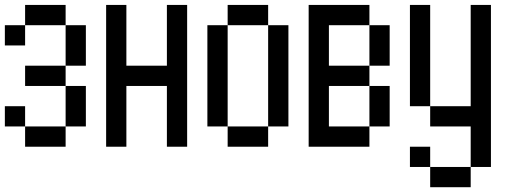

<svg xmlns="http://www.w3.org/2000/svg" viewBox="-20 -687 2123 790"><path d="M0 -166.7V-250H83.3V-166.7ZM0 -500V-583.3H83.3V-500ZM83.3 -166.7H250V-83.3H83.3ZM83.3 -333.3V-416.7H250V-333.3ZM83.3 -583.3V-666.7H250V-583.3ZM250 -166.7V-333.3H333.3V-166.7ZM250 -416.7V-583.3H333.3V-416.7Z M416.7 -83.3V-666.7H500V-416.7H666.7V-666.7H750V-83.3H666.7V-333.3H500V-83.3Z M833.3 -166.7V-583.3H916.7V-166.7ZM1166.7 -166.7H1083.3V-583.3H1166.7ZM916.7 -166.7H1083.3V-83.3H916.7ZM916.7 -583.3V-666.7H1083.3V-583.3Z M1250 -83.3V-666.7H1500V-583.3H1333.3V-416.7H1500V-333.3H1333.3V-166.7H1500V-83.3ZM1500 -166.7V-333.3H1583.3V-166.7ZM1500 -416.7V-583.3H1583.3V-416.7Z M1666.7 0V-83.3H1750V0ZM1666.7 -250V-666.7H1750V-250ZM1750 -166.7V-250H1916.7V-666.7H2000V0H1916.7V-166.7ZM1750 0H1916.7V83.3H1750Z"/></svg>

Font: Galmuri11 Condensed
Style: Regular
Weight: 400
Width: 3
Designer: Lee Minseo (quiple)
Version: Version 2.399;hotconv 1.1.1;makeotfexe 2.6.0 DEVELOPMENT